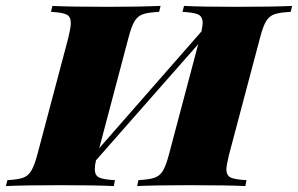

<svg xmlns="http://www.w3.org/2000/svg" viewBox="-68 -628 1006 648"><path d="M918 -608 913 -588Q876 -586 858.5 -580Q841 -574 830.5 -557Q820 -540 810 -502L705 -106Q696 -68 696 -57Q696 -36 710.5 -29Q725 -22 764 -20L760 0Q700 -3 572 -3Q457 -3 395 0L399 -20Q435 -22 453 -28Q471 -34 481.5 -51Q492 -68 502 -106L601 -479L256 -87Q252 -71 252 -57Q252 -36 266.5 -29Q281 -22 320 -20L316 0Q255 -3 139 -3Q13 -3 -48 0L-43 -20Q-8 -22 9.5 -28Q27 -34 37.5 -51.5Q48 -69 58 -106L163 -502Q171 -536 171 -550Q171 -572 156.5 -579Q142 -586 104 -588L109 -608Q167 -605 296 -605Q403 -605 474 -608L469 -588Q432 -586 414.5 -580Q397 -574 386.5 -557Q376 -540 366 -502L267 -128L612 -522Q616 -544 616 -550Q616 -572 601 -579Q586 -586 548 -588L553 -608Q613 -605 729 -605Q856 -605 918 -608Z"/></svg>

Font: Playfair Display SC Black
Style: Italic
Weight: 900
Italic angle: -14°
Designer: Claus Eggers Sørensen
Foundry: Claus Eggers Sørensen
Version: Version 1.200; ttfautohint (v1.6)